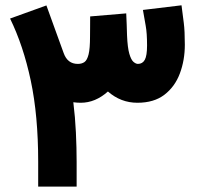

<svg xmlns="http://www.w3.org/2000/svg" viewBox="-20 -687 729 707"><path d="M120.6 -91.8Q120.6 -261.2 93.3 -390.1Q65.9 -519 17.1 -618.7L150.9 -667Q166.5 -623 182.6 -579.3Q198.7 -535.6 214.4 -491.7Q228.5 -451.7 266.6 -451.7Q281.2 -451.7 291 -458.5Q300.8 -465.3 306.2 -486.8Q311.5 -508.3 311.5 -552.2Q311.5 -571.3 311.8 -589.4Q312 -607.4 312 -626.5L444.8 -637.7Q445.8 -617.2 446.5 -597.4Q447.3 -577.6 447.8 -556.6Q449.7 -511.2 456.3 -488.8Q462.9 -466.3 471.7 -459Q480.5 -451.7 487.8 -451.7Q504.9 -451.7 513.2 -466.8Q521.5 -481.9 521.5 -519.5Q521.5 -564.9 516.6 -591.6Q511.7 -618.2 506.3 -650.4L648.4 -667.5Q652.8 -633.3 656.7 -603Q660.6 -572.8 660.6 -522.5Q660.6 -465.3 642.3 -416.5Q624 -367.7 585.4 -338.1Q546.9 -308.6 485.8 -308.6Q424.8 -308.6 377.4 -350.1Q331.1 -308.6 277.3 -308.6Q271 -308.6 263.7 -309.1Q256.3 -309.6 250 -310.5Q256.8 -255.9 259.5 -199.2Q262.2 -142.6 262.2 -90.3V0H120.6Z"/></svg>

Font: Vazir Black
Style: Black
Weight: 900
Designer: Saber Rastikerdar
Foundry: Saber Rastikerdar
Version: Version 30.0.0